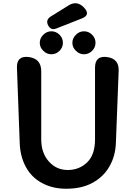

<svg xmlns="http://www.w3.org/2000/svg" viewBox="-20 -1140 832 1178"><path d="M386 18Q302 18 238 -17Q174 -51 139 -115Q104 -179 101 -262L84 -723Q81 -800 157 -790Q233 -780 233 -703V-285Q233 -201 280 -149Q326 -97 396 -97Q466 -97 515 -144Q563 -191 563 -285V-725Q563 -800 637 -790Q711 -780 708 -705L691 -262Q688 -183 652 -120Q617 -57 549 -19Q482 18 386 18ZM275 -985Q259 -1017 290 -1038L398 -1105Q451 -1140 495 -1094Q539 -1048 480 -1026L325 -965Q292 -952 275 -985ZM295 -807Q267 -807 246 -828Q224 -849 224 -877Q224 -906 246 -927Q267 -948 295 -948Q324 -948 345 -927Q366 -906 366 -877Q366 -849 345 -828Q324 -807 295 -807ZM495 -807Q467 -807 446 -828Q424 -849 424 -877Q424 -906 446 -927Q467 -948 495 -948Q524 -948 545 -927Q566 -906 566 -877Q566 -849 545 -828Q524 -807 495 -807Z"/></svg>

Font: MaokenZhuyuanTi
Style: Regular
Weight: 400
Designer: Fontworks Inc & LongZhuTi team: ZERO子、时光羊、荆南、频凡、刘鹏、Little White Dog、帆影Magmeta、奈白不弍、白日月球、ChaoTawei、雨三（排名不分先后）
Version: Version 1.000; 20230222